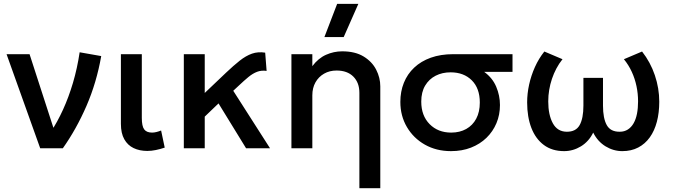

<svg xmlns="http://www.w3.org/2000/svg" viewBox="-20 -780 3540 1010"><path d="M191.5 0 14.5 -495H135.5L275 -64.5L248 -87.5Q281.5 -137.5 311.2 -202.5Q341 -267.5 363.8 -344.2Q386.5 -421 399 -505L512.5 -485Q488 -345.5 435 -223.2Q382 -101 310.5 0Z M755 14Q714 14 682.8 -1Q651.5 -16 633.8 -47.5Q616 -79 616 -128.5V-495H726V-160Q726 -116.5 738.5 -99.5Q751 -82.5 780 -82.5Q790.5 -82.5 802.8 -85.5Q815 -88.5 827.5 -93.5L846.5 -3.5Q823 4.5 799.8 9.2Q776.5 14 755 14Z M947 0V-495H1057V-291L1170 -398.5Q1208.5 -435 1241 -460.8Q1273.5 -486.5 1305.5 -497.8Q1337.5 -509 1375 -503L1382.5 -407Q1355 -411 1332.2 -402.2Q1309.5 -393.5 1286.8 -374.8Q1264 -356 1236 -329.5L1207 -302.5L1400.5 0H1274.5L1129.5 -236L1057 -166.5V0Z M1870.5 210V-292Q1870.5 -345 1838.8 -377Q1807 -409 1750.5 -409Q1713.5 -409 1684.8 -392.5Q1656 -376 1639.5 -346.8Q1623 -317.5 1623 -278.5V0H1513V-495H1623V-432Q1654 -473.5 1695 -491.8Q1736 -510 1780 -510Q1848 -510 1892.5 -483Q1937 -456 1958.8 -413.5Q1980.5 -371 1980.5 -326V210ZM1686.5 -585 1753.5 -759.5H1865L1788 -585Z M2352.5 15Q2275.5 15 2215.2 -19Q2155 -53 2120.5 -111.8Q2086 -170.5 2086 -244Q2086 -298.5 2104.5 -344.5Q2123 -390.5 2158.8 -424.2Q2194.5 -458 2246.2 -476.5Q2298 -495 2364 -495H2676V-402H2527Q2570.5 -370.5 2590.2 -324Q2610 -277.5 2610 -227.5Q2610 -176 2591.5 -132Q2573 -88 2539 -55Q2505 -22 2457.8 -3.5Q2410.5 15 2352.5 15ZM2353.5 -82.5Q2398.5 -82.5 2432.5 -101.5Q2466.5 -120.5 2485.2 -155.8Q2504 -191 2504 -240.5Q2504 -315.5 2461.8 -357.5Q2419.5 -399.5 2350.5 -399.5Q2306.5 -399.5 2271.8 -381.8Q2237 -364 2216.5 -329.8Q2196 -295.5 2196 -245.5Q2196 -171.5 2240 -127Q2284 -82.5 2353.5 -82.5Z M2947.5 15Q2884.5 15 2841 -17.2Q2797.5 -49.5 2775.2 -107.2Q2753 -165 2753 -241Q2753 -288 2763.5 -335.5Q2774 -383 2794 -427.5Q2814 -472 2843.5 -509L2939 -468.5Q2920.5 -445.5 2906.8 -419.5Q2893 -393.5 2883.5 -365.2Q2874 -337 2869 -307.2Q2864 -277.5 2864 -246.5Q2864 -176 2888 -131.8Q2912 -87.5 2961 -87Q3009.5 -86.5 3029.2 -122Q3049 -157.5 3049 -224.5V-370.5H3152V-224.5Q3152 -157.5 3171.8 -122Q3191.5 -86.5 3240 -87Q3264.5 -87 3282.8 -98.8Q3301 -110.5 3313 -131.5Q3325 -152.5 3330.8 -181.8Q3336.5 -211 3336.5 -246.5Q3336.5 -287.5 3328.2 -326.8Q3320 -366 3303.5 -402Q3287 -438 3262 -468.5L3357.5 -509Q3401.5 -453 3424.8 -384.2Q3448 -315.5 3448 -245Q3448 -187.5 3435.5 -139.8Q3423 -92 3398.2 -57.5Q3373.5 -23 3337.2 -4Q3301 15 3253.5 15Q3207 15 3165.5 -10.2Q3124 -35.5 3100.5 -82.5Q3077.5 -35.5 3036 -10.2Q2994.5 15 2947.5 15Z"/></svg>

Font: Geologica Cursive
Style: Regular
Weight: 400
Designer: Sindre Bremnes, Frode Helland
Foundry: Monokrom Skriftforlag AS
Version: Version 1.010;gftools[0.9.28]